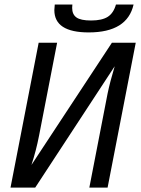

<svg xmlns="http://www.w3.org/2000/svg" viewBox="-20 -853 640 873"><path d="M27.8 0 155.8 -658.7H239.7L157.7 -236.8Q144.5 -168.5 123 -103L488.8 -658.7H597.2L469.2 0H386.2L469.2 -427.7Q480.5 -481.9 501.5 -551.8L140.1 0ZM383.3 -705.6Q227.1 -705.6 227.1 -807.1L229 -832.5H309.1L308.1 -817.4Q308.1 -787.6 327.6 -773.7Q347.2 -759.8 394 -759.8Q443.4 -759.8 469.7 -776.4Q496.1 -793 507.3 -832.5H587.4Q558.6 -705.6 383.3 -705.6Z"/></svg>

Font: Cousine
Style: Italic
Weight: 400
Italic angle: -12°
Monospace: yes
Designer: Steve Matteson
Foundry: Monotype Imaging Inc.
Version: Version 1.21